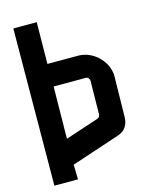

<svg xmlns="http://www.w3.org/2000/svg" viewBox="-138 -953 886 1132"><g transform="rotate(-15 305.0 -387.0)"><path d="M56 -866H199L196 -612H382Q441 -612 491 -573Q542 -531 555 -474Q560 -455 559 -439L555 -194Q554 -118 487 -96L192 2L194 92H50ZM193 -156 396 -223Q413 -229 413 -247L416 -452Q414 -460 409 -467Q403 -474 394 -474H197Z"/></g></svg>

Font: Covid19
Style: Regular
Weight: 400
Designer: Peter Wiegel
Foundry: (c) CAT - Ing. Peter Wiegel.  for Rudolf Maass + Partner GmbH
Version: Version 001.000